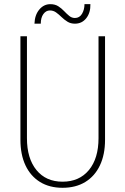

<svg xmlns="http://www.w3.org/2000/svg" viewBox="-20 -894 602 922"><path d="M280.3 7.8Q217.8 7.8 172.4 -20Q127 -47.9 102.5 -99.6Q78.1 -151.4 78.1 -222.7V-719.7H109.4V-230.5Q109.4 -133.3 155 -77.4Q200.7 -21.5 280.3 -21.5Q360.8 -21.5 407 -77.4Q453.1 -133.3 453.1 -230.5V-719.7H484.4V-222.7Q484.4 -151.4 459.7 -99.6Q435.1 -47.9 389.4 -20Q343.8 7.8 280.3 7.8ZM145.5 -780.3Q147 -822.3 168.7 -848.1Q190.4 -874 221.7 -874Q244.1 -874 259.8 -864Q275.4 -854 287.8 -840.8Q300.3 -827.6 312.5 -817.6Q324.7 -807.6 339.8 -807.6Q361.8 -807.6 373.8 -827.6Q385.7 -847.7 385.7 -874H414.1Q415 -833 394.3 -806.6Q373.5 -780.3 339.8 -780.3Q319.3 -780.3 304 -789.8Q288.6 -799.3 275.6 -812Q262.7 -824.7 249.5 -834.2Q236.3 -843.8 219.7 -843.8Q200.7 -843.8 188.2 -826.4Q175.8 -809.1 175.8 -780.3Z"/></svg>

Font: Reddit Mono ExtraLight
Style: Regular
Weight: 250
Monospace: yes
Designer: Stephen Hutchings
Foundry: Reddit
Version: Version 1.014